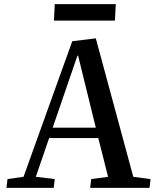

<svg xmlns="http://www.w3.org/2000/svg" viewBox="-20 -902 744 922"><path d="M440 -718 620 -53 703 -42 698 0H413L418 -42L499 -53L452 -239H216L152 -53L243 -42L238 0H11L16 -42L93 -53L327 -704ZM233 -289H440L355 -635H352ZM243 -882H536L532 -803H239Z"/></svg>

Font: Literata 36pt Medium
Style: Italic
Weight: 500
Italic angle: -2°
Designer: Latin by Veronika Burian and Jose Scaglione. Greek by Irene Vlachou. Cyrillic by Vera Evstafieva
Foundry: TypeTogether
Version: Version 3.002